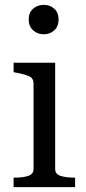

<svg xmlns="http://www.w3.org/2000/svg" viewBox="-20 -770 352 790"><path d="M160 -629Q134 -629 116 -645.5Q98 -662 98 -690Q98 -718 116 -734Q134 -750 160 -750Q186 -750 203.5 -734Q221 -718 221 -690Q221 -662 203.5 -645.5Q186 -629 160 -629ZM207 -512V-75Q207 -53 230 -46Q253 -39 287 -39H289V0H36V-39H38Q73 -39 95.5 -46Q118 -53 118 -75V-426Q118 -448 100.5 -456Q83 -464 47 -471L36 -473V-512Z"/></svg>

Font: Roboto Serif 72pt
Style: Regular
Weight: 400
Designer: Greg Gazdowicz
Foundry: Commercial Type
Version: Version 1.008